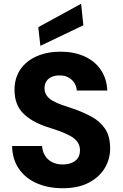

<svg xmlns="http://www.w3.org/2000/svg" viewBox="-20 -986 650 1018"><path d="M313 12Q237 12 177 -13.5Q117 -39 81.5 -89Q46 -139 44 -212H203Q205 -183 218.5 -161Q232 -139 256 -126.5Q280 -114 312 -114Q339 -114 360 -122.5Q381 -131 392.5 -147.5Q404 -164 404 -189Q404 -215 390.5 -233.5Q377 -252 352.5 -265.5Q328 -279 296.5 -290.5Q265 -302 229 -313Q147 -340 102 -386Q57 -432 57 -509Q57 -573 88.5 -618.5Q120 -664 175.5 -688Q231 -712 300 -712Q372 -712 427 -687.5Q482 -663 514 -616.5Q546 -570 549 -506H387Q386 -528 374.5 -546Q363 -564 343.5 -575Q324 -586 299 -586Q276 -587 257 -579.5Q238 -572 227 -556.5Q216 -541 216 -518Q216 -496 227.5 -479.5Q239 -463 259.5 -451.5Q280 -440 307.5 -430Q335 -420 367 -410Q420 -392 465 -367.5Q510 -343 537 -303.5Q564 -264 564 -199Q564 -142 535 -94Q506 -46 450 -17Q394 12 313 12ZM194 -743 183 -842 410 -966 422 -852Z"/></svg>

Font: DM Sans 16pt Black
Style: Regular
Weight: 900
Version: Version 4.004;gftools[0.9.30]